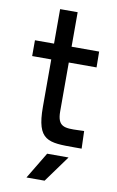

<svg xmlns="http://www.w3.org/2000/svg" viewBox="-96 -735 599 981"><g transform="rotate(10 203.5 -244.5)"><path d="M334 -90C261 -87 225 -89 225 -169V-422H369L368 -504H225V-683H134V-504H35V-422H134V-176C134 0 193 0 330 0H366L363 -91ZM208 194 308 56H197L114 194Z"/></g></svg>

Font: Hibana SubMedium
Style: Regular
Weight: 500
Width: 6
Designer: pygmalion
Foundry: ybstudio
Version: Version 0.930;hotconv 1.0.109;makeotfexe 2.5.65596